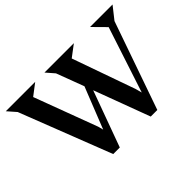

<svg xmlns="http://www.w3.org/2000/svg" viewBox="-128 -967 1260 1260"><g transform="rotate(-45 502.5 -336.5)"><path d="M731 -141.1 880.9 -598.1 794.9 -685.1H1003.9L936 -599.1L722.2 12.2H661.1L516.1 -377L374 12.2H313L64.9 -626L13.2 -685.1H286.1L206.1 -624L370.1 -185.1L379.9 -147.9L494.1 -436L421.9 -627.9L372.1 -685.1H645L564 -624L719.2 -185.1Z"/></g></svg>

Font: Bluu Next
Style: Bold
Weight: 700
Designer: Jean-Baptiste Morizot, Igor Stepanchenko (Cyrillic)
Foundry: Igor Stepanchenko
Version: Version 1.005